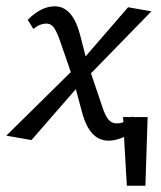

<svg xmlns="http://www.w3.org/2000/svg" viewBox="-32 -441 513 610"><path d="M389 -71 391 -69H437L430 149H371L362 -6Q336 6 313 6Q253 6 229 -83L209 -158L68 4L-12 -10L193 -212L158 -313Q147 -344 138 -355Q129 -366 116 -366Q94 -366 74 -349L56 -378Q99 -421 142 -421Q198 -421 222 -332L240 -262L375 -418L449 -405L257 -208L293 -102Q303 -71 313.5 -60Q324 -49 339 -49Q351 -49 360 -53L359 -69H387Z"/></svg>

Font: EauTestInfant Medium
Style: Italic
Weight: 500
Italic angle: -12°
Designer: Christian Thalmann (Catharsis Fonts)
Version: Version 0.001;PS 000.001;hotconv 1.0.88;makeotf.lib2.5.64775